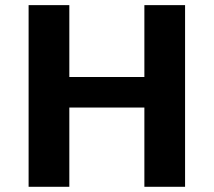

<svg xmlns="http://www.w3.org/2000/svg" viewBox="-20 -717 820 737"><path d="M690.4 -697.3V0H534.2V-304.2H246.1V0H89.8V-697.3H246.1V-421.4H534.2V-697.3Z"/></svg>

Font: Lunasima
Style: Bold
Weight: 700
Designer: The DocRepair Project, Monotype Design Team
Foundry: Google
Version: Version 2.009